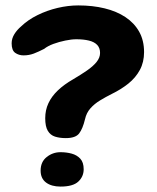

<svg xmlns="http://www.w3.org/2000/svg" viewBox="-20 -654 578 709"><path d="M223 -144Q200.5 -144 183.2 -149.5Q166 -155 156.5 -171Q147 -187 147 -217.5Q147 -247.5 158.8 -272.8Q170.5 -298 193.5 -320Q216.5 -342 250.5 -361.5Q278.5 -378 301 -393.5Q323.5 -409 336.5 -425Q349.5 -441 349.5 -458.5Q349.5 -477 338.8 -488.2Q328 -499.5 308.2 -504.2Q288.5 -509 262 -509Q244 -509 221 -504.2Q198 -499.5 177 -491.8Q156 -484 143 -473.5Q122.5 -463 104.8 -456.2Q87 -449.5 67 -449.5Q49.5 -449.5 36.2 -458.8Q23 -468 23 -494Q23 -511.5 32.8 -527.5Q42.5 -543.5 58.5 -557Q83.5 -581 118.5 -598.2Q153.5 -615.5 192.8 -624.8Q232 -634 269 -634Q322 -634 366.2 -623.2Q410.5 -612.5 443.2 -590.8Q476 -569 494 -536.8Q512 -504.5 512 -461.5Q512 -424.5 496.5 -395.8Q481 -367 453.8 -345.2Q426.5 -323.5 392.5 -307Q370.5 -296 349.5 -283.2Q328.5 -270.5 313.8 -253.8Q299 -237 294 -214Q285.5 -178.5 272.2 -161.2Q259 -144 223 -144ZM203.5 35Q170 35 150 20Q130 5 130 -24Q130 -56.5 152.5 -74.2Q175 -92 203.5 -92Q225 -92 244.5 -86.8Q264 -81.5 276.5 -68Q289 -54.5 289 -29Q289 -2 269.2 16.5Q249.5 35 203.5 35Z"/></svg>

Font: Gluten
Style: Bold
Weight: 700
Designer: Tyler Finck
Foundry: Etcetera Type Company
Version: Version 1.204